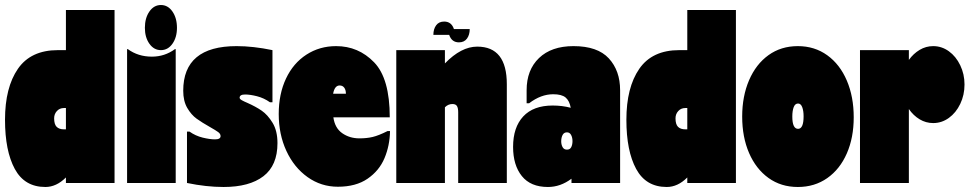

<svg xmlns="http://www.w3.org/2000/svg" viewBox="-20 -730 3868 766"><path d="M437 -690V0H243V-22Q205 16 161 16Q78 16 39 -56Q0 -128 0 -252Q0 -381 51.5 -455.5Q103 -530 211 -530H243V-690ZM243 -214V-299H235Q218 -299 207 -287Q196 -275 196 -258Q196 -234 206 -224Q216 -214 235 -214Z M681 0H487V-534H490Q531 -504 586 -504Q637 -504 678 -534H681ZM558 -619Q558 -581 576 -555.5Q594 -530 622 -530Q650 -530 668 -555.5Q686 -581 686 -619Q686 -658 668 -684Q650 -710 622 -710Q594 -710 576 -684Q558 -658 558 -619Z M924 -546Q990 -546 1067 -530V-322H1057Q1033 -339 1005.5 -346Q978 -353 958 -353Q936 -353 936 -340Q936 -335 945 -330Q954 -325 966 -320Q1000 -305 1024 -288.5Q1048 -272 1067.5 -240Q1087 -208 1087 -159Q1087 -70 1031 -27Q975 16 872 16Q803 16 726 0V-205H736Q760 -188 788.5 -181Q817 -174 838 -174Q860 -174 860 -187Q860 -196 850.5 -203Q841 -210 818 -223Q786 -241 764.5 -256.5Q743 -272 727 -299.5Q711 -327 711 -368Q711 -546 924 -546Z M1536 -207Q1535 -149 1514 -99Q1493 -49 1446.5 -17Q1400 15 1328 15Q1261 15 1207 -23.5Q1153 -62 1122.5 -128Q1092 -194 1092 -275Q1092 -355 1121 -416.5Q1150 -478 1202.5 -512Q1255 -546 1321 -546Q1410 -546 1472.5 -481.5Q1535 -417 1535 -262H1310Q1316 -219 1345.5 -198.5Q1375 -178 1414 -178Q1443 -178 1466.5 -183.5Q1490 -189 1526 -207ZM1309 -356H1360Q1360 -371 1353.5 -380Q1347 -389 1335 -389Q1315 -389 1309 -356Z M2002 -394V0H1808V-282Q1808 -299 1803 -307Q1798 -315 1785 -315Q1768 -315 1755 -302V0H1561V-530H1755V-477Q1820 -544 1884 -544Q2002 -544 2002 -394ZM1854 -614Q1854 -591 1843 -576Q1832 -561 1811 -561Q1782 -561 1772 -591H1709Q1709 -614 1720 -629Q1731 -644 1752 -644Q1781 -644 1791 -614Z M2454 -370V0H2260V-17Q2216 16 2166 16Q2097 16 2062 -27.5Q2027 -71 2027 -144Q2027 -222 2067.5 -265.5Q2108 -309 2185 -309Q2223 -309 2257 -300Q2252 -328 2236.5 -341Q2221 -354 2187 -354Q2138 -354 2091 -318H2081V-370Q2081 -451 2130.5 -498.5Q2180 -546 2268 -546Q2364 -546 2409 -497Q2454 -448 2454 -370ZM2264 -167Q2264 -181 2258.5 -191.5Q2253 -202 2242 -202Q2230 -202 2224.5 -191.5Q2219 -181 2219 -166Q2219 -153 2224.5 -143Q2230 -133 2242 -133Q2254 -133 2259 -143Q2264 -153 2264 -167Z M2916 -690V0H2722V-22Q2684 16 2640 16Q2557 16 2518 -56Q2479 -128 2479 -252Q2479 -381 2530.5 -455.5Q2582 -530 2690 -530H2722V-690ZM2722 -214V-299H2714Q2697 -299 2686 -287Q2675 -275 2675 -258Q2675 -234 2685 -224Q2695 -214 2714 -214Z M2941 -265Q2941 -346 2968.5 -410Q2996 -474 3046 -510Q3096 -546 3163 -546Q3230 -546 3280.5 -509.5Q3331 -473 3358.5 -408.5Q3386 -344 3386 -262Q3386 -181 3358.5 -118Q3331 -55 3280.5 -19.5Q3230 16 3163 16Q3096 16 3046 -20Q2996 -56 2968.5 -119.5Q2941 -183 2941 -265ZM3141 -265Q3141 -216 3164 -216Q3186 -216 3186 -266Q3186 -288 3180.5 -302.5Q3175 -317 3164 -317Q3152 -317 3146.5 -302.5Q3141 -288 3141 -265Z M3828 -393Q3828 -351 3811 -315.5Q3794 -280 3765.5 -259.5Q3737 -239 3703 -239Q3674 -239 3649 -254Q3624 -269 3606 -295V0H3411V-530H3606V-491Q3624 -516 3649 -531Q3674 -546 3703 -546Q3737 -546 3765.5 -525.5Q3794 -505 3811 -469.5Q3828 -434 3828 -393Z"/></svg>

Font: FFF_tuoi-tre Text
Style: Regular
Weight: 700
Designer: bBox Type GmbH
Foundry: bBox Type GmbH
Version: Version 1.001